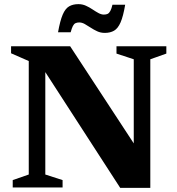

<svg xmlns="http://www.w3.org/2000/svg" viewBox="-20 -906 856 928"><path d="M119 -62.5V-611L33.5 -648.5V-682.5H319L663.5 -156.5L626.5 -120.5V-619.5L543 -647V-682.5H784V-647L706.5 -619.5V2H561L165 -610L199 -626.5V-62.5L282.5 -35.5V0H41.5V-35.5ZM585 -883Q575.5 -827 562.8 -797.8Q550 -768.5 531.5 -757.8Q513 -747 486.5 -747Q466.5 -747 449.8 -754.8Q433 -762.5 418 -772.5Q403 -782.5 389.5 -790Q376 -797.5 363 -797.5Q352.5 -797.5 345 -794Q337.5 -790.5 332.2 -780.2Q327 -770 321.5 -750H260.5Q270.5 -806 283 -835.2Q295.5 -864.5 314 -875.2Q332.5 -886 359 -886Q378.5 -886 395.5 -878.2Q412.5 -870.5 427.2 -860.5Q442 -850.5 455.8 -843Q469.5 -835.5 482 -835.5Q493 -835.5 500.2 -839Q507.5 -842.5 513.2 -853Q519 -863.5 523.5 -883Z"/></svg>

Font: Newsreader
Style: Bold
Weight: 700
Designer: Hugues Gentile
Foundry: Production Type
Version: Version 1.003